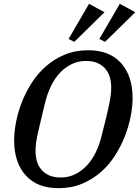

<svg xmlns="http://www.w3.org/2000/svg" viewBox="-20 -973 730 1005"><path d="M298 -44Q339 -44 373.5 -61Q408 -78 435 -107Q462 -136 481.5 -176Q501 -216 512 -263Q527 -321 536.5 -360Q546 -399 551.5 -427Q557 -455 559.5 -475Q562 -495 562 -515Q562 -545 554.5 -570Q547 -595 530.5 -614Q514 -633 489 -643.5Q464 -654 430 -654Q389 -654 354.5 -637Q320 -620 293 -591Q266 -562 246.5 -521.5Q227 -481 216 -435Q202 -377 192.5 -337.5Q183 -298 177 -270.5Q171 -243 168.5 -223Q166 -203 166 -183Q166 -153 173.5 -128Q181 -103 197.5 -84Q214 -65 238.5 -54.5Q263 -44 298 -44ZM286 12Q175 12 114.5 -55Q54 -122 54 -239Q54 -282 64 -334Q74 -386 94.5 -438.5Q115 -491 146.5 -540Q178 -589 221 -626.5Q264 -664 319 -687Q374 -710 442 -710Q553 -710 613.5 -643Q674 -576 674 -459Q674 -416 664 -364Q654 -312 633.5 -259.5Q613 -207 581.5 -158Q550 -109 507 -71.5Q464 -34 409 -11Q354 12 286 12ZM339 -769 446 -953 527 -909 369 -754ZM500 -769 607 -953 688 -909 530 -754Z"/></svg>

Font: IBM Plex Serif Medm
Style: Italic
Weight: 500
Italic angle: -14°
Designer: Mike Abbink, Paul van der Laan, Pieter van Rosmalen
Foundry: Bold Monday
Version: Version 3.001